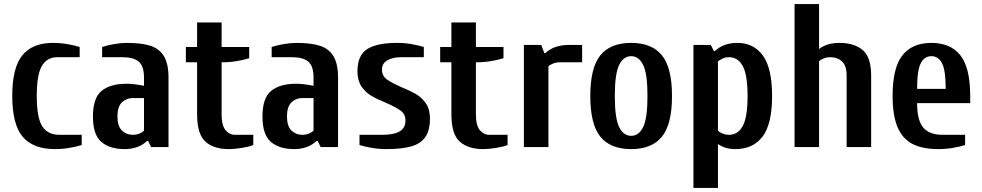

<svg xmlns="http://www.w3.org/2000/svg" viewBox="-20 -720 4810 940"><path d="M40 -250Q40 -389 89.5 -449.5Q139 -510 240 -510Q275 -510 310 -504Q345 -498 370 -490V-440H260Q211 -440 185.5 -398Q160 -356 160 -250Q160 -143 187 -101.5Q214 -60 270 -60H380V-10Q355 -2 320 4Q285 10 250 10Q142 10 91 -50.5Q40 -111 40 -250Z M435 -150Q435 -241 478 -275.5Q521 -310 600 -310Q635 -310 685 -300V-340Q685 -397 659 -418.5Q633 -440 580 -440H480V-490Q504 -498 538 -504Q572 -510 600 -510Q672 -510 716 -496Q760 -482 782.5 -445Q805 -408 805 -340V0H720L705 -30H700Q658 10 590 10Q518 10 476.5 -25Q435 -60 435 -150ZM685 -80V-240H630Q599 -240 577 -219Q555 -198 555 -150Q555 -102 577 -81Q599 -60 630 -60Q648 -60 662.5 -66Q677 -72 685 -80Z M945 -160V-415H890V-490H945V-610H1065V-490H1200V-435Q1175 -427 1140 -421Q1105 -415 1070 -415H1065V-160Q1065 -106 1084 -83Q1103 -60 1130 -60H1220V-10Q1201 -2 1165 4Q1129 10 1100 10Q1027 10 986 -26.5Q945 -63 945 -160Z M1265 -150Q1265 -241 1308 -275.5Q1351 -310 1430 -310Q1465 -310 1515 -300V-340Q1515 -397 1489 -418.5Q1463 -440 1410 -440H1310V-490Q1334 -498 1368 -504Q1402 -510 1430 -510Q1502 -510 1546 -496Q1590 -482 1612.5 -445Q1635 -408 1635 -340V0H1550L1535 -30H1530Q1488 10 1420 10Q1348 10 1306.5 -25Q1265 -60 1265 -150ZM1515 -80V-240H1460Q1429 -240 1407 -219Q1385 -198 1385 -150Q1385 -102 1407 -81Q1429 -60 1460 -60Q1478 -60 1492.5 -66Q1507 -72 1515 -80Z M1740 -10V-60H1850Q1908 -60 1936.5 -76.5Q1965 -93 1965 -130Q1965 -161 1942 -178Q1919 -195 1869 -217Q1825 -235 1797 -251.5Q1769 -268 1749.5 -297Q1730 -326 1730 -370Q1730 -449 1777.5 -479.5Q1825 -510 1925 -510Q1960 -510 1995 -504Q2030 -498 2055 -490V-440H1945Q1902 -440 1876 -424.5Q1850 -409 1850 -380Q1850 -349 1873 -332Q1896 -315 1946 -293Q1990 -275 2018 -258.5Q2046 -242 2065.5 -213Q2085 -184 2085 -140Q2085 -81 2062 -48.5Q2039 -16 1992.5 -3Q1946 10 1870 10Q1835 10 1800 4Q1765 -2 1740 -10Z M2190 -160V-415H2135V-490H2190V-610H2310V-490H2445V-435Q2420 -427 2385 -421Q2350 -415 2315 -415H2310V-160Q2310 -106 2329 -83Q2348 -60 2375 -60H2465V-10Q2446 -2 2410 4Q2374 10 2345 10Q2272 10 2231 -26.5Q2190 -63 2190 -160Z M2545 -500H2630L2645 -460H2650Q2692 -500 2765 -500H2830V-415H2720Q2703 -415 2688 -409Q2673 -403 2665 -395V0H2545Z M2870 -250Q2870 -389 2919.5 -449.5Q2969 -510 3070 -510Q3171 -510 3220.5 -449.5Q3270 -389 3270 -250Q3270 -111 3220.5 -50.5Q3171 10 3070 10Q2969 10 2919.5 -50.5Q2870 -111 2870 -250ZM3150 -250Q3150 -358 3129 -401.5Q3108 -445 3070 -445Q3032 -445 3011 -401.5Q2990 -358 2990 -250Q2990 -142 3011 -98.5Q3032 -55 3070 -55Q3108 -55 3129 -98.5Q3150 -142 3150 -250Z M3375 -500H3460L3475 -470H3480Q3522 -510 3590 -510Q3670 -510 3715 -448Q3760 -386 3760 -250Q3760 -113 3713.5 -51.5Q3667 10 3580 10Q3530 10 3495 -15V200H3375ZM3640 -250Q3640 -355 3616 -397.5Q3592 -440 3550 -440Q3533 -440 3521.5 -435Q3510 -430 3495 -420V-80Q3503 -72 3518 -66Q3533 -60 3550 -60Q3592 -60 3616 -102.5Q3640 -145 3640 -250Z M3870 -700H3990V-480Q4028 -510 4090 -510Q4162 -510 4203.5 -475Q4245 -440 4245 -350V0H4125V-350Q4125 -398 4102.5 -419Q4080 -440 4045 -440Q4028 -440 4013 -434Q3998 -428 3990 -420V0H3870Z M4350 -250Q4350 -388 4398 -449Q4446 -510 4540 -510Q4634 -510 4682 -449Q4730 -388 4730 -250V-215H4470Q4470 -131 4500 -95.5Q4530 -60 4595 -60H4705V-10Q4680 -2 4645 4Q4610 10 4575 10Q4496 10 4447 -15.5Q4398 -41 4374 -98Q4350 -155 4350 -250ZM4610 -285Q4610 -376 4592 -410.5Q4574 -445 4540 -445Q4506 -445 4488 -410.5Q4470 -376 4470 -285Z"/></svg>

Font: Cuprum
Style: Bold
Weight: 700
Designer: Jovanny Lemonad
Foundry: Jovanny Lemonad
Version: Version 2.000